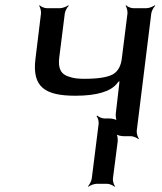

<svg xmlns="http://www.w3.org/2000/svg" viewBox="-20 -515 613 726"><path d="M265 -153C346 -153 399 -169 423 -200C426 -205 434 -210 435 -214L433 -216C430 -212 432 -204 431 -199L418 -87C417 -78 418 -61 423 -56L425 -58C421 -63 404 -67 395 -67H375C366 -67 352 -73 348 -78L345 -76C350 -71 354 -56 353 -47L327 160C326 169 318 184 313 189L315 191C320 186 336 180 345 180H385C394 180 408 186 413 191L415 189C410 184 406 169 407 160L425 20C426 11 424 -6 419 -11L417 -9C421 -4 438 0 447 0H475C484 0 498 6 503 11L505 9C501 4 496 -11 497 -20L552 -464C553 -473 561 -488 567 -493L565 -495C559 -490 543 -484 534 -484H484C475 -484 461 -490 457 -495L455 -493C459 -488 463 -473 462 -464L441 -297C438 -266 426 -245 407 -234C387 -223 352 -217 299 -217C276 -217 258 -219 244 -224C210 -233 199 -256 204 -297L225 -464C226 -473 234 -488 240 -493L238 -495C232 -490 216 -484 207 -484H157C148 -484 134 -490 130 -495L128 -493C132 -488 136 -473 135 -464L114 -292C101 -186 150 -153 265 -153Z"/></svg>

Font: Gamestation Storm Oblique 
Style: Italic
Weight: 400
Designer: Jonas Hecksher
Foundry: Jonas Hecksher, Playtypeª, e-types AS
Version: Version 1.003